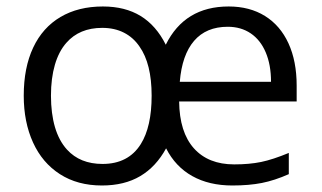

<svg xmlns="http://www.w3.org/2000/svg" viewBox="-20 -566 998 596"><path d="M53.7 -269Q53.7 -356 83 -418.2Q112.3 -480.5 167.7 -513.2Q223.1 -545.9 299.3 -545.9Q368.2 -545.9 416.5 -516.4Q464.8 -486.8 494.6 -427.2Q553.2 -545.9 689.9 -545.9Q754.9 -545.9 802.5 -516.4Q850.1 -486.8 875.5 -431.4Q900.9 -376 900.9 -300.3V-251H536.1Q537.1 -155.8 581.8 -105.7Q626.5 -55.7 707 -55.7Q753.9 -55.7 790.5 -63.2Q827.1 -70.8 876.5 -91.3V-25.4Q832.5 -5.9 792.7 2Q752.9 9.8 701.2 9.8Q628.9 9.8 576.7 -19.5Q524.4 -48.8 495.6 -105.5Q464.4 -48.3 415.3 -19.3Q366.2 9.8 296.4 9.8Q220.7 9.8 166 -25.4Q111.3 -60.5 82.5 -123.8Q53.7 -187 53.7 -269ZM417 -118.7Q450.7 -172.4 450.7 -269Q450.7 -368.2 413.1 -421.4Q394 -449.7 364.7 -464.6Q335.4 -479.5 297.4 -479.5Q226.6 -479.5 186 -433.1Q162.6 -406.7 150.4 -365Q138.2 -323.2 138.2 -269Q138.2 -213.9 150.6 -171.4Q163.1 -128.9 188 -101.6Q228.5 -57.1 298.3 -57.1Q378.4 -57.1 417 -118.7ZM687 -482.9Q620.1 -482.9 582.5 -439.2Q544.9 -395.5 538.1 -312H821.3Q821.3 -364.7 804.9 -403.3Q788.6 -441.9 758.3 -462.4Q728 -482.9 687 -482.9Z"/></svg>

Font: Viking Open Sans
Style: Regular
Weight: 400
Foundry: Ascender Corporation
Version: Version 2.001